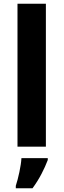

<svg xmlns="http://www.w3.org/2000/svg" viewBox="-20 -780 338 1021"><path d="M224 0V-760H73V0ZM234 71V61H94C92 101 77 169 64 208V221H153C190 171 216 118 234 71Z"/></svg>

Font: Noto Sans Lao UI
Style: Bold
Weight: 700
Designer: Monotype Design Team
Foundry: Monotype Imaging Inc.
Version: Version 2.000